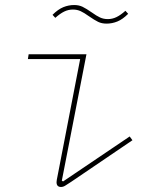

<svg xmlns="http://www.w3.org/2000/svg" viewBox="-20 -732 640 764"><path d="M223 12Q205 12 205 -7Q205 -10 206 -16.5Q207 -23 211 -42L299 -497H91L94 -516H324L226 -13L231 -10L496 -189L507 -174L264 -9Q251 -1 241.5 5.5Q232 12 223 12ZM404 -638Q385 -638 370.5 -645Q356 -652 333 -668Q315 -681 301 -687.5Q287 -694 270 -694Q252 -694 235.5 -686Q219 -678 200 -661L189 -673Q211 -695 232 -703.5Q253 -712 275 -712Q294 -712 308.5 -705Q323 -698 346 -682Q364 -669 378 -662.5Q392 -656 409 -656Q427 -656 443.5 -664Q460 -672 479 -689L490 -677Q468 -655 447 -646.5Q426 -638 404 -638Z"/></svg>

Font: IBM Plex Mono Thin
Style: Italic
Weight: 100
Italic angle: -9°
Monospace: yes
Designer: Mike Abbink, Paul van der Laan, Pieter van Rosmalen
Foundry: Bold Monday
Version: Version 2.3